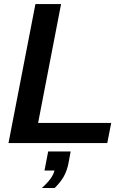

<svg xmlns="http://www.w3.org/2000/svg" viewBox="-20 -708 633 950"><path d="M530.3 -99.6 510.7 0H22L155.3 -688H282.2L168.5 -99.6ZM318.8 99.6Q311.5 136.7 295.9 164.8Q280.3 192.9 250.5 222.2H187Q241.7 173.3 249.5 135.7H200.2L218.3 41.5H329.6Z"/></svg>

Font: Arimo SemiBold
Style: Italic
Weight: 600
Italic angle: -12°
Version: Version 1.33